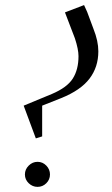

<svg xmlns="http://www.w3.org/2000/svg" viewBox="-20 -729 442 756"><path d="M73.2 -313 184.1 -358.9Q244.1 -384.3 266.6 -419.7Q289.1 -455.1 289.1 -507.8Q289.1 -534.7 274.9 -578.1L235.8 -680.2L311 -709L323.2 -682.1L348.1 -615.2Q367.2 -567.4 367.2 -526.9Q367.2 -464.8 332.3 -419.2Q297.4 -373.5 221.2 -342.8L146 -313V-191.9L121.1 -184.1ZM93 -7.6Q78.1 -22 78.1 -42Q78.1 -62 93 -76.9Q107.9 -91.8 127.9 -91.8Q147.9 -91.8 162.4 -76.9Q176.8 -62 176.8 -42Q176.8 -22 162.4 -7.6Q147.9 6.8 127.9 6.8Q107.9 6.8 93 -7.6Z"/></svg>

Font: Dehuti Alt
Style: Bold
Weight: 700
Version: Version 1.2